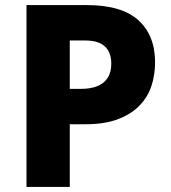

<svg xmlns="http://www.w3.org/2000/svg" viewBox="-20 -734 670 754"><path d="M321 -714Q458 -714 523.5 -654.5Q589 -595 589 -489Q589 -441 575 -397.5Q561 -354 528.5 -320Q496 -286 443.5 -266Q391 -246 314 -246H254V0H84V-714ZM315 -575H254V-385H299Q334 -385 360.5 -395Q387 -405 402 -427Q417 -449 417 -484Q417 -528 392 -551.5Q367 -575 315 -575Z"/></svg>

Font: Noto Sans Thai ExtraBold
Style: Regular
Weight: 800
Version: Version 2.001